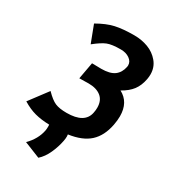

<svg xmlns="http://www.w3.org/2000/svg" viewBox="-205 -748 924 1037"><g transform="rotate(30 256.5 -230.0)"><path d="M199.2 -400.4Q218.8 -400.4 232.4 -399.9Q246.1 -399.4 256.8 -399.4Q310.5 -399.4 337.9 -419.4Q365.2 -439.5 373 -478.5Q374 -485.4 374 -487.8Q374 -511.7 351.8 -527.3Q329.6 -543 296.9 -543Q241.7 -543 213.9 -532Q186 -521 141.6 -485.4L101.1 -591.8Q157.7 -624.5 204.8 -635Q252 -645.5 322.3 -645.5Q368.2 -645.5 408.4 -630.4Q448.7 -615.2 475.8 -582.8Q502.9 -550.3 502.9 -505.9Q502.9 -491.7 500 -475.6Q491.7 -431.6 469.5 -402.3Q447.3 -373 405.8 -350.1Q473.1 -314.9 473.1 -227.5Q473.1 -202.6 467.3 -171.9Q452.6 -96.2 407.7 -55.2Q362.8 -14.2 278.3 -2.4Q279.3 5.4 279.3 10.3Q279.3 23.9 276.4 38.1Q268.6 79.1 250 120.4Q231.4 161.6 203.1 186.5L103.5 146.5Q151.9 97.7 163.1 39.1Q165 29.3 165 14.6Q165 12.2 164.8 8.3Q164.6 4.4 164.6 2.4Q113.3 1 74.7 -9.3Q36.1 -19.5 -5.4 -44.9L80.1 -158.7Q115.7 -122.1 142.1 -110.8Q168.5 -99.6 213.4 -99.6Q325.7 -99.6 340.3 -173.8Q343.8 -190.4 343.8 -206.5Q343.8 -251.5 315.4 -274.2Q287.1 -296.9 237.8 -296.9Q227.5 -296.9 213.4 -296.4Q199.2 -295.9 180.2 -295.9Z"/></g></svg>

Font: Fantasque Sans Mono
Style: Bold Italic
Weight: 700
Italic angle: -11°
Monospace: yes
Designer: Jany Belluz
Version: Version 1.7.1